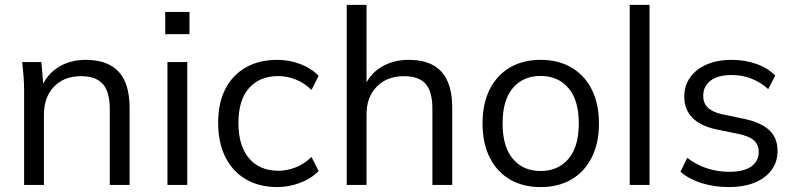

<svg xmlns="http://www.w3.org/2000/svg" viewBox="-20 -756 3250 785"><path d="M78.6 0V-385.9Q78.6 -414.2 76.3 -443.6Q74.1 -472.9 70.6 -502.3H149.2L158.7 -391.7H146.7Q169.1 -450 217.4 -480.7Q265.7 -511.3 330.4 -511.3Q419.4 -511.3 464.6 -463.4Q509.9 -415.5 509.9 -313.8V0H428.9V-308.8Q428.9 -380.4 400.4 -412.5Q371.8 -444.6 312.1 -444.6Q241.9 -444.6 200.8 -401.7Q159.6 -358.8 159.6 -286.6V0Z M664.6 0V-502.3H745.6V0ZM655.5 -616.4V-707.2H754.7V-616.4Z M1113.9 8.9Q1040.2 8.9 985.6 -22.8Q931.1 -54.5 901.5 -113.8Q871.9 -173 871.9 -254.5Q871.9 -335.9 902 -393.4Q932.1 -450.9 986.4 -481.1Q1040.7 -511.3 1113.9 -511.3Q1162.3 -511.3 1207.7 -494.2Q1253.1 -477.1 1282.6 -446L1253.6 -388.1Q1223.9 -417.4 1188.6 -431.2Q1153.2 -445 1118.6 -445Q1041.5 -445 998.2 -395.9Q954.8 -346.7 954.8 -253.5Q954.8 -159.7 998.2 -108.7Q1041.5 -57.8 1118.6 -57.8Q1151.7 -57.8 1187.3 -71.1Q1222.9 -84.4 1253.6 -114.2L1282.6 -56.8Q1252.1 -25.2 1206.2 -8.1Q1160.3 8.9 1113.9 8.9Z M1397.6 0V-736H1478.6V-390.7H1465.7Q1487.1 -450 1536.7 -480.7Q1586.3 -511.3 1650.9 -511.3Q1741.4 -511.3 1785.2 -462.6Q1828.9 -414 1828.9 -315.8V0H1747.9V-310.8Q1747.9 -381 1720.4 -412.8Q1692.8 -444.6 1631.6 -444.6Q1562.4 -444.6 1520.5 -401.9Q1478.6 -359.3 1478.6 -288.6V0Z M2190.4 8.9Q2117.7 8.9 2064.4 -22.5Q2011.1 -54 1982 -112.4Q1952.9 -170.8 1952.9 -251.3Q1952.9 -331.9 1982 -390.1Q2011.1 -448.3 2064.5 -479.8Q2117.9 -511.3 2190.5 -511.3Q2263.1 -511.3 2316.6 -479.8Q2370.1 -448.3 2399.5 -390.1Q2428.9 -331.8 2428.9 -251.3Q2428.9 -170.9 2399.5 -112.5Q2370.1 -54 2316.7 -22.5Q2263.2 8.9 2190.4 8.9ZM2190.4 -56.8Q2261.6 -56.8 2304 -106.3Q2346.4 -155.7 2346.4 -251.4Q2346.4 -347.1 2303.9 -396.3Q2261.4 -445.5 2190.3 -445.5Q2119.2 -445.5 2077 -396.3Q2034.9 -347.1 2034.9 -251.4Q2034.9 -155.7 2077 -106.3Q2119.1 -56.8 2190.4 -56.8Z M2554.6 0V-736H2635.6V0Z M2959.9 8.9Q2899.7 8.9 2847.8 -7.6Q2796 -24.2 2762.1 -53.8L2789.7 -110.7Q2826.7 -82.1 2870.5 -67.8Q2914.4 -53.6 2961.4 -53.6Q3021 -53.6 3051.5 -75.3Q3082.1 -97.1 3082.1 -134.6Q3082.1 -163.9 3062.7 -181.7Q3043.2 -199.4 2999.1 -208.5L2906 -227.5Q2842 -242.1 2809.8 -275.5Q2777.7 -309 2777.7 -360.8Q2777.7 -404.7 2801 -438.5Q2824.4 -472.4 2868.2 -491.8Q2912 -511.3 2971.2 -511.3Q3025.6 -511.3 3072.5 -494.7Q3119.3 -478.1 3149.6 -447L3121 -391.5Q3090.6 -419.7 3052.2 -434.5Q3013.8 -449.3 2973.1 -449.3Q2914.2 -449.3 2884.6 -425.7Q2855.1 -402.2 2855.1 -364.2Q2855.1 -335.3 2873.3 -316.8Q2891.5 -298.3 2931 -289.2L3024.1 -269.7Q3091.6 -255.1 3125.3 -223.7Q3159 -192.2 3159 -139.4Q3159 -93.6 3134.2 -60.3Q3109.3 -26.9 3064.5 -9Q3019.6 8.9 2959.9 8.9Z"/></svg>

Font: Mulish ExtraLight
Style: Regular
Weight: 200
Designer: Vernon Adams
Foundry: Vernon Adams
Version: Version 3.603